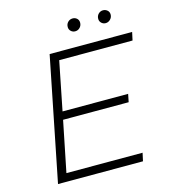

<svg xmlns="http://www.w3.org/2000/svg" viewBox="-124 -954 929 1052"><g transform="rotate(-15 341.0 -428.0)"><path d="M134 -46H566L556 0H74L214 -700H682L672 -654H256L201 -378H573L564 -333H192ZM555 -784Q541 -784 531 -793.5Q521 -803 521 -817Q521 -834 532 -845Q543 -856 558 -856Q572 -856 582.5 -847Q593 -838 593 -823Q593 -807 581.5 -795.5Q570 -784 555 -784ZM382 -784Q368 -784 358 -793.5Q348 -803 348 -817Q348 -834 359 -845Q370 -856 386 -856Q400 -856 410 -847Q420 -838 420 -823Q420 -807 409 -795.5Q398 -784 382 -784Z"/></g></svg>

Font: Montserrat Light
Style: Italic
Weight: 300
Italic angle: -11.3°
Designer: Julieta Ulanovsky
Foundry: Julieta Ulanovsky
Version: Version 9.000; ttfautohint (v1.8.4.7-5d5b)